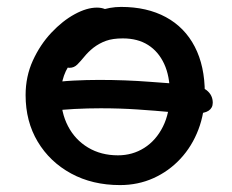

<svg xmlns="http://www.w3.org/2000/svg" viewBox="-20 -523 672 555"><path d="M327 12Q247 12 185.5 -21.5Q124 -55 89 -113.5Q54 -172 54 -248Q54 -302 75 -348Q96 -394 128.5 -428.5Q161 -463 196 -482Q231 -501 260 -501Q273 -501 283 -497Q293 -493 299.5 -485Q306 -477 306 -463Q306 -446 300 -433.5Q294 -421 280.5 -411.5Q267 -402 243 -391Q213 -374 193.5 -352Q174 -330 165 -304.5Q156 -279 156 -249Q156 -198 176.5 -158.5Q197 -119 234.5 -96.5Q272 -74 321 -74Q363 -74 397 -95.5Q431 -117 451 -157Q471 -197 471 -252Q471 -303 454.5 -338.5Q438 -374 408 -393Q378 -412 335 -412Q306 -412 286.5 -405Q267 -398 250 -385Q235 -373 224 -359.5Q213 -346 203.5 -336.5Q194 -327 181 -327Q172 -327 166 -330Q160 -333 157 -342.5Q154 -352 154 -370Q154 -394 169 -417.5Q184 -441 209.5 -460.5Q235 -480 266 -491.5Q297 -503 330 -503Q405 -503 459.5 -473.5Q514 -444 543 -388Q572 -332 572 -254Q572 -197 553.5 -148.5Q535 -100 501.5 -64Q468 -28 423.5 -8Q379 12 327 12ZM546 -195Q516 -195 473 -199Q430 -203 378.5 -206.5Q327 -210 271 -210Q234 -210 195 -208Q156 -206 115 -201V-282Q153 -288 191.5 -290Q230 -292 267 -292Q343 -292 413.5 -286.5Q484 -281 537 -278Q560 -276 577.5 -262Q595 -248 595 -226Q595 -211 583 -203Q571 -195 546 -195Z"/></svg>

Font: Shantell Sans Medium
Style: Regular
Weight: 500
Designer: Stephen Nixon, Anya Danilova, Shantell Martin
Foundry: Arrow Type
Version: Version 1.011;[c5ecc13dd]